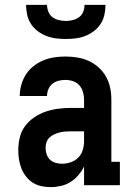

<svg xmlns="http://www.w3.org/2000/svg" viewBox="-20 -760 540 788"><path d="M188 8Q169 8 150 4Q131 0 115 -10Q99 -20 87 -35.5Q75 -51 68 -68.5Q61 -86 58 -105Q55 -124 55 -143Q55 -169 61 -195Q67 -221 82.5 -242Q98 -263 120 -278Q142 -293 166.5 -301.5Q191 -310 217 -313.5Q243 -317 269 -317H325V-351Q325 -367 320.5 -382.5Q316 -398 305.5 -410Q295 -422 279.5 -427Q264 -432 248 -432Q234 -432 220 -428.5Q206 -425 195 -416Q184 -407 178.5 -393.5Q173 -380 173 -366H61Q61 -389 67.5 -412Q74 -435 86.5 -454.5Q99 -474 117.5 -488.5Q136 -503 157.5 -512Q179 -521 202 -524.5Q225 -528 248 -528Q273 -528 297.5 -524Q322 -520 344 -510Q366 -500 384.5 -483.5Q403 -467 415 -445.5Q427 -424 432 -400Q437 -376 437 -351V-96H472V0H325V-77Q316 -58 302 -41.5Q288 -25 270 -13.5Q252 -2 230.5 3Q209 8 188 8ZM234 -88Q252 -88 270 -94Q288 -100 301 -113Q314 -126 319.5 -144Q325 -162 325 -180V-221H269Q257 -221 245.5 -220Q234 -219 223 -216Q212 -213 201.5 -208Q191 -203 183 -195.5Q175 -188 171 -176.5Q167 -165 167 -154Q167 -141 171 -128Q175 -115 184.5 -105.5Q194 -96 207 -92Q220 -88 234 -88ZM250 -600Q230 -600 209.5 -602.5Q189 -605 170 -612.5Q151 -620 134.5 -632.5Q118 -645 107 -662Q96 -679 91.5 -699.5Q87 -720 87 -740H173Q173 -726 178.5 -712Q184 -698 195.5 -689.5Q207 -681 221.5 -677.5Q236 -674 250 -674Q264 -674 278.5 -677.5Q293 -681 304.5 -689.5Q316 -698 321.5 -712Q327 -726 327 -740H413Q413 -720 408.5 -699.5Q404 -679 393 -662Q382 -645 365.5 -632.5Q349 -620 330 -612.5Q311 -605 290.5 -602.5Q270 -600 250 -600Z"/></svg>

Font: Iosevka Curly Slab
Style: Bold
Weight: 700
Monospace: yes
Designer: Belleve Invis
Foundry: Belleve Invis
Version: Version 22.1.2; ttfautohint (v1.8.4)